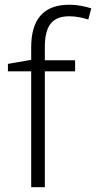

<svg xmlns="http://www.w3.org/2000/svg" viewBox="-20 -785 403 805"><path d="M294.9 -532.2H168V-586.9C168 -677.2 198.7 -716.8 271 -716.8C297.9 -716.8 326.2 -710.9 350.1 -703.1L362.8 -750C337.9 -757.8 307.1 -765.1 270 -765.1C164.1 -765.1 110.8 -705.6 110.8 -586.9V-534.2L13.2 -517.1V-485.8H110.8V0H168V-485.8H294.9Z"/></svg>

Font: Noto Reveo Sans
Style: Regular
Weight: 300
Designer: Monotype Design Team
Foundry: Monotype Imaging Inc.
Version: Version 2.007